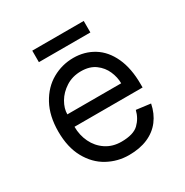

<svg xmlns="http://www.w3.org/2000/svg" viewBox="-154 -769 879 911"><g transform="rotate(-30 285.5 -313.5)"><path d="M60 -248Q60 -334 93 -394.5Q126 -455 180 -485.5Q234 -516 296 -516Q357 -516 406 -486Q455 -456 483 -395.5Q511 -335 511 -248V-230H138Q138 -184 157 -144.5Q176 -105 212 -81Q248 -57 296 -57Q362 -57 391 -85Q420 -113 430 -154L508 -144Q498 -94 470.5 -58Q443 -22 399 -3Q355 16 296 16Q234 16 180 -13.5Q126 -43 93 -102.5Q60 -162 60 -248ZM296 -443Q249 -443 213 -420Q177 -397 157.5 -363.5Q138 -330 138 -298H433Q433 -331 418.5 -364.5Q404 -398 373.5 -420.5Q343 -443 296 -443ZM145 -643H427V-580H145Z"/></g></svg>

Font: Uncut Sans VF
Style: Regular
Weight: 400
Designer: Kasper Nordkvist
Foundry: Uncut Type
Version: Version 1.100;FEAKit 1.0